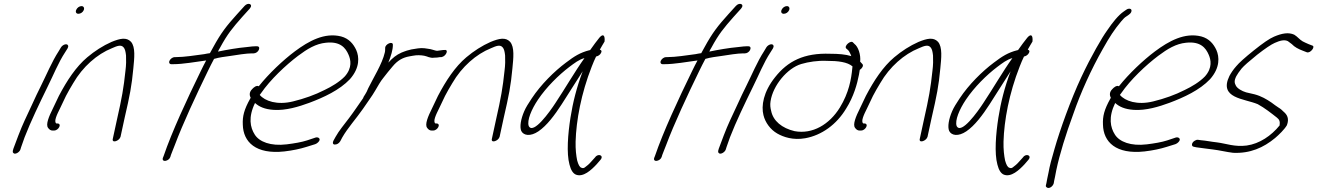

<svg xmlns="http://www.w3.org/2000/svg" viewBox="-20 -740 6690 975"><path d="M367 -690C362 -679 367 -670 378 -670C389 -670 400 -677 405 -688C410 -699 405 -709 394 -709C383 -709 372 -701 367 -690ZM185 -298C172 -272 159 -245 146 -216L105 -128C86 -88 59 -15 48 15L45 26C44 31 45 34 48 37C56 47 80 33 84 18L87 8C89 1 95 -16 105 -43C136 -123 180 -214 221 -298C251 -358 276 -422 311 -475L323 -494C326 -499 327 -504 326 -508C322 -521 300 -515 290 -500L278 -480C243 -426 216 -360 185 -298Z M249 -190C229 -150 211 -108 224 -91C230 -82 238 -77 247 -77H255C265 -77 276 -85 281 -95C286 -105 282 -113 272 -113H266C252 -123 269 -158 285 -190L315 -253C326 -274 338 -295 352 -318C400 -401 473 -465 548 -495C575 -507 595 -515 608 -499C615 -491 618 -477 620 -458C621 -436 621 -410 617 -380C608 -294 599 -243 574 -133L553 -36C546 -11 585 -23 592 -45L613 -142C639 -254 649 -305 657 -392C662 -444 669 -501 645 -528C622 -552 590 -545 546 -527C503 -508 461 -481 423 -449C366 -401 320 -331 279 -253Z M841 -432C836 -422 841 -414 850 -414H858C912 -414 972 -426 1027 -433C1018 -416 1009 -399 1000 -380C929 -235 853 -71 811 52L807 62C800 86 838 79 845 57L848 47C850 40 858 23 868 -4C908 -111 976 -257 1036 -380C1046 -401 1057 -422 1067 -441C1094 -449 1122 -452 1150 -456C1182 -461 1231 -469 1259 -469H1268C1278 -469 1289 -476 1294 -486C1299 -497 1296 -505 1285 -505H1276C1270 -505 1255 -504 1233 -501C1187 -497 1130 -487 1087 -478C1090 -485 1093 -491 1097 -497C1136 -569 1160 -597 1210 -654L1248 -696C1268 -719 1240 -730 1222 -710L1183 -667C1131 -609 1104 -576 1062 -499C1057 -490 1052 -480 1046 -470C1037 -469 1027 -467 1017 -465C972 -459 916 -450 874 -450H867C857 -450 845 -441 841 -432Z M1260 -287C1243 -270 1248 -253 1253 -243L1251 -240C1219 -183 1211 -149 1213 -107C1215 -19 1279 45 1424 29C1467 24 1504 16 1536 6L1581 -8C1587 -10 1592 -14 1596 -18C1612 -34 1598 -45 1584 -42L1539 -27C1511 -18 1476 -12 1436 -7C1354 3 1297 -20 1274 -56C1250 -93 1240 -145 1275 -217C1296 -198 1324 -185 1370 -182C1431 -178 1497 -198 1551 -218C1623 -245 1704 -282 1757 -338C1809 -397 1804 -452 1789 -486C1775 -516 1753 -544 1712 -555C1628 -576 1548 -532 1477 -479C1417 -434 1345 -366 1294 -302C1282 -308 1268 -296 1260 -287ZM1299 -258 1305 -266C1353 -336 1431 -409 1493 -456C1541 -492 1584 -518 1635 -523C1708 -531 1735 -497 1750 -462C1761 -437 1770 -396 1731 -352C1704 -324 1664 -300 1628 -283C1579 -258 1525 -239 1468 -225C1387 -205 1325 -227 1299 -258Z M1673 -25C1668 -15 1670 -6 1680 -6C1692 -6 1701 -12 1708 -23L1718 -42C1746 -91 1789 -138 1823 -187C1844 -219 1869 -251 1886 -281C1899 -303 1912 -327 1927 -345C1942 -365 1958 -384 1974 -403C1999 -433 2025 -448 2060 -454L2077 -457C2097 -461 2117 -460 2134 -457C2151 -454 2163 -444 2184 -447C2193 -447 2207 -448 2215 -450H2222C2246 -454 2261 -491 2236 -486H2230C2219 -484 2211 -484 2200 -482C2196 -482 2193 -483 2189 -484L2175 -488C2169 -490 2163 -491 2156 -492L2136 -495C2114 -498 2089 -492 2069 -489L2046 -483C2038 -480 2028 -477 2019 -473C1992 -461 1974 -446 1952 -422C1966 -457 1975 -487 1975 -511C1977 -534 1936 -517 1936 -497C1935 -488 1937 -485 1934 -473C1921 -416 1875 -343 1850 -292L1842 -274C1838 -266 1832 -257 1827 -249C1825 -247 1825 -245 1825 -243C1801 -209 1778 -174 1753 -141C1729 -109 1701 -76 1684 -45Z M2174 -190C2154 -150 2136 -108 2149 -91C2155 -82 2163 -77 2172 -77H2180C2190 -77 2201 -85 2206 -95C2211 -105 2207 -113 2197 -113H2191C2177 -123 2194 -158 2210 -190L2240 -253C2251 -274 2263 -295 2277 -318C2325 -401 2398 -465 2473 -495C2500 -507 2520 -515 2533 -499C2540 -491 2543 -477 2545 -458C2546 -436 2546 -410 2542 -380C2533 -294 2524 -243 2499 -133L2478 -36C2471 -11 2510 -23 2517 -45L2538 -142C2564 -254 2574 -305 2582 -392C2587 -444 2594 -501 2570 -528C2547 -552 2515 -545 2471 -527C2428 -508 2386 -481 2348 -449C2291 -401 2245 -331 2204 -253Z M2642 -175C2625 -136 2618 -96 2627 -75C2639 -51 2674 -46 2714 -73C2757 -102 2797 -156 2832 -210C2868 -265 2903 -323 2939 -378C2908 -296 2889 -219 2877 -143C2864 -60 2856 38 2872 96C2879 124 2890 141 2905 147C2942 161 2982 124 3010 94L3029 72C3049 49 3017 37 3002 59L2983 80C2972 93 2960 103 2950 110C2945 114 2939 115 2933 112C2923 109 2917 96 2911 75C2906 51 2902 19 2903 -21C2906 -127 2931 -265 2985 -402C2992 -421 3000 -438 3007 -453C3017 -455 3027 -461 3032 -471C3037 -480 3035 -485 3026 -488C3035 -505 3044 -518 3050 -529C3053 -559 3044 -572 3024 -549C3015 -538 2989 -504 2977 -486C2976 -485 2974 -485 2973 -485C2926 -473 2896 -454 2854 -422C2795 -378 2727 -311 2680 -240C2664 -216 2650 -194 2642 -175ZM2712 -234C2755 -298 2817 -359 2871 -400C2898 -420 2919 -437 2948 -445C2898 -375 2850 -291 2800 -216C2772 -173 2688 -55 2665 -100C2655 -128 2679 -185 2712 -234Z M3336 -432C3331 -422 3336 -414 3345 -414H3353C3407 -414 3467 -426 3522 -433C3513 -416 3504 -399 3495 -380C3424 -235 3348 -71 3306 52L3302 62C3295 86 3333 79 3340 57L3343 47C3345 40 3353 23 3363 -4C3403 -111 3471 -257 3531 -380C3541 -401 3552 -422 3562 -441C3589 -449 3617 -452 3645 -456C3677 -461 3726 -469 3754 -469H3763C3773 -469 3784 -476 3789 -486C3794 -497 3791 -505 3780 -505H3771C3765 -505 3750 -504 3728 -501C3682 -497 3625 -487 3582 -478C3585 -485 3588 -491 3592 -497C3631 -569 3655 -597 3705 -654L3743 -696C3763 -719 3735 -730 3717 -710L3678 -667C3626 -609 3599 -576 3557 -499C3552 -490 3547 -480 3541 -470C3532 -469 3522 -467 3512 -465C3467 -459 3411 -450 3369 -450H3362C3352 -450 3340 -441 3336 -432Z M3949 -690C3944 -679 3949 -670 3960 -670C3971 -670 3982 -677 3987 -688C3992 -699 3987 -709 3976 -709C3965 -709 3954 -701 3949 -690ZM3767 -298C3754 -272 3741 -245 3728 -216L3687 -128C3668 -88 3641 -15 3630 15L3627 26C3626 31 3627 34 3630 37C3638 47 3662 33 3666 18L3669 8C3671 1 3677 -16 3687 -43C3718 -123 3762 -214 3803 -298C3833 -358 3858 -422 3893 -475L3905 -494C3908 -499 3909 -504 3908 -508C3904 -521 3882 -515 3872 -500L3860 -480C3825 -426 3798 -360 3767 -298Z M3916 -348C3856 -273 3845 -202 3857 -155C3866 -118 3892 -82 3927 -62C3958 -44 4008 -27 4069 -38C4152 -53 4228 -107 4277 -189C4315 -249 4333 -314 4342 -361L4346 -385C4358 -393 4366 -406 4360 -414L4348 -427C4352 -462 4338 -503 4319 -517L4312 -524C4301 -538 4265 -507 4277 -494L4285 -487C4290 -483 4295 -475 4300 -463C4301 -461 4301 -458 4303 -455C4274 -464 4238 -467 4196 -467C4062 -472 3980 -429 3916 -348ZM3893 -226C3905 -306 3978 -394 4049 -415C4086 -426 4134 -433 4177 -431C4237 -431 4283 -425 4309 -403L4308 -393C4303 -339 4291 -269 4245 -194C4192 -108 4106 -57 4015 -74C3951 -89 3906 -126 3896 -177C3892 -192 3890 -208 3893 -226Z M4347 -190C4327 -150 4309 -108 4322 -91C4328 -82 4336 -77 4345 -77H4353C4363 -77 4374 -85 4379 -95C4384 -105 4380 -113 4370 -113H4364C4350 -123 4367 -158 4383 -190L4413 -253C4424 -274 4436 -295 4450 -318C4498 -401 4571 -465 4646 -495C4673 -507 4693 -515 4706 -499C4713 -491 4716 -477 4718 -458C4719 -436 4719 -410 4715 -380C4706 -294 4697 -243 4672 -133L4651 -36C4644 -11 4683 -23 4690 -45L4711 -142C4737 -254 4747 -305 4755 -392C4760 -444 4767 -501 4743 -528C4720 -552 4688 -545 4644 -527C4601 -508 4559 -481 4521 -449C4464 -401 4418 -331 4377 -253Z M4815 -175C4798 -136 4791 -96 4800 -75C4812 -51 4847 -46 4887 -73C4930 -102 4970 -156 5005 -210C5041 -265 5076 -323 5112 -378C5081 -296 5062 -219 5050 -143C5037 -60 5029 38 5045 96C5052 124 5063 141 5078 147C5115 161 5155 124 5183 94L5202 72C5222 49 5190 37 5175 59L5156 80C5145 93 5133 103 5123 110C5118 114 5112 115 5106 112C5096 109 5090 96 5084 75C5079 51 5075 19 5076 -21C5079 -127 5104 -265 5158 -402C5165 -421 5173 -438 5180 -453C5190 -455 5200 -461 5205 -471C5210 -480 5208 -485 5199 -488C5208 -505 5217 -518 5223 -529C5226 -559 5217 -572 5197 -549C5188 -538 5162 -504 5150 -486C5149 -485 5147 -485 5146 -485C5099 -473 5069 -454 5027 -422C4968 -378 4900 -311 4853 -240C4837 -216 4823 -194 4815 -175ZM4885 -234C4928 -298 4990 -359 5044 -400C5071 -420 5092 -437 5121 -445C5071 -375 5023 -291 4973 -216C4945 -173 4861 -55 4838 -100C4828 -128 4852 -185 4885 -234Z M5470 -346C5418 -235 5362 -79 5335 16C5320 66 5310 105 5305 134C5299 163 5295 181 5294 189L5291 202C5290 207 5293 210 5296 212C5307 220 5326 208 5331 191L5333 179C5335 170 5339 152 5344 124C5361 43 5392 -57 5431 -163C5468 -270 5521 -387 5580 -491C5616 -555 5638 -589 5674 -632C5684 -644 5692 -652 5699 -656L5712 -665C5716 -668 5722 -673 5724 -678C5729 -689 5724 -696 5714 -696C5709 -696 5704 -694 5700 -691L5687 -682C5659 -663 5629 -625 5604 -588C5588 -566 5569 -535 5546 -494C5523 -453 5497 -404 5470 -346Z M5628 -287C5611 -270 5616 -253 5621 -243L5619 -240C5587 -183 5579 -149 5581 -107C5583 -19 5647 45 5792 29C5835 24 5872 16 5904 6L5949 -8C5955 -10 5960 -14 5964 -18C5980 -34 5966 -45 5952 -42L5907 -27C5879 -18 5844 -12 5804 -7C5722 3 5665 -20 5642 -56C5618 -93 5608 -145 5643 -217C5664 -198 5692 -185 5738 -182C5799 -178 5865 -198 5919 -218C5991 -245 6072 -282 6125 -338C6177 -397 6172 -452 6157 -486C6143 -516 6121 -544 6080 -555C5996 -576 5916 -532 5845 -479C5785 -434 5713 -366 5662 -302C5650 -308 5636 -296 5628 -287ZM5667 -258 5673 -266C5721 -336 5799 -409 5861 -456C5909 -492 5952 -518 6003 -523C6076 -531 6103 -497 6118 -462C6129 -437 6138 -396 6099 -352C6072 -324 6032 -300 5996 -283C5947 -258 5893 -239 5836 -225C5755 -205 5693 -227 5667 -258Z M6048 -26C6031 -17 6028 2 6041 5L6055 8C6082 11 6109 16 6139 19C6173 23 6208 32 6242 36C6328 40 6396 10 6455 -39C6474 -55 6503 -83 6515 -104C6528 -138 6516 -158 6498 -173C6491 -180 6484 -187 6472 -194C6460 -201 6450 -210 6437 -219C6412 -236 6385 -252 6351 -261L6308 -271C6287 -277 6263 -291 6256 -305C6249 -318 6246 -329 6258 -353C6264 -364 6273 -377 6285 -392C6297 -406 6323 -429 6364 -462C6405 -494 6435 -514 6453 -522C6480 -534 6502 -540 6520 -531L6540 -516C6554 -501 6573 -491 6597 -482L6615 -475C6633 -466 6663 -505 6643 -509L6625 -516C6614 -521 6604 -525 6595 -530C6578 -540 6569 -554 6552 -564C6523 -577 6490 -571 6450 -554C6426 -544 6392 -520 6347 -484C6302 -448 6272 -421 6258 -404C6242 -386 6231 -369 6223 -354C6168 -240 6298 -240 6367 -211C6402 -192 6436 -165 6464 -143C6477 -133 6481 -123 6478 -103C6436 -51 6376 -10 6311 -1C6250 7 6207 -11 6160 -17C6131 -20 6104 -26 6078 -28L6064 -30C6059 -31 6053 -29 6048 -26Z"/></svg>

Font: Stray Cat
Style: SuObl
Weight: 400
Version: Version 1.0